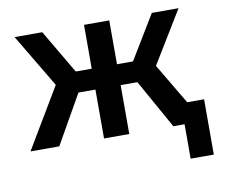

<svg xmlns="http://www.w3.org/2000/svg" viewBox="-73 -585 967 824"><g transform="rotate(-10 410.5 -172.5)"><path d="M693.5 150V-91H794.5V150ZM342.5 0V-213H207V-304H342.5V-495H452.5V-304H587.5V-213H452.5V0ZM22 0 178.5 -262.5 40 -495H160.5L297 -263L147.5 0ZM644.5 0 497.5 -263 638 -495H754.5L616 -268L775 0Z"/></g></svg>

Font: Geologica Cursive
Style: Regular
Weight: 400
Designer: Sindre Bremnes, Frode Helland
Foundry: Monokrom Skriftforlag AS
Version: Version 1.010;gftools[0.9.28]